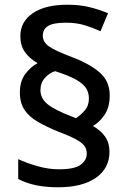

<svg xmlns="http://www.w3.org/2000/svg" viewBox="-20 -785 544 812"><path d="M64 -394Q64 -441 86.5 -471.5Q109 -502 139 -518Q104 -538 85 -565.5Q66 -593 66 -632Q66 -693 118.5 -729Q171 -765 264 -765Q318 -765 358 -755Q398 -745 437 -729L405 -653Q372 -668 337.5 -678.5Q303 -689 259 -689Q205 -689 183 -675Q161 -661 161 -634Q161 -607 187.5 -588.5Q214 -570 283 -544Q358 -516 401 -479Q444 -442 444 -382Q444 -332 423 -300.5Q402 -269 373 -252Q407 -233 425 -206.5Q443 -180 443 -143Q443 -73 385.5 -33Q328 7 226 7Q172 7 130.5 -2Q89 -11 57 -28V-112Q91 -96 138 -82.5Q185 -69 229 -69Q296 -69 321.5 -88.5Q347 -108 347 -135Q347 -153 338 -166.5Q329 -180 303.5 -194.5Q278 -209 227 -228Q176 -249 139.5 -270Q103 -291 83.5 -320.5Q64 -350 64 -394ZM151 -404Q151 -369 181 -344.5Q211 -320 284 -292L301 -285Q321 -298 338.5 -318Q356 -338 356 -369Q356 -393 344 -412Q332 -431 301 -448.5Q270 -466 213 -484Q189 -477 170 -455.5Q151 -434 151 -404Z"/></svg>

Font: Noto Sans Adlam Unjoined Medium
Style: Regular
Weight: 500
Version: Version 3.001